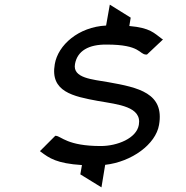

<svg xmlns="http://www.w3.org/2000/svg" viewBox="-20 -701 801 827"><path d="M609 -466H613L682 -531L677 -534C644 -558 628 -581 537 -589L543 -625L453 -681L437 -591C318 -585 230 -507 216 -425C195 -306 294 -286 403 -266C489 -251 592 -242 578 -163C568 -105 485 -72 414 -72C270 -72 244 -114 221 -116H218L152 -50L156 -47C192 -20 224 3 333 10L326 50L417 106L433 9C548 -4 651 -80 665 -163C689 -300 576 -324 447 -347C379 -359 292 -364 303 -425C313 -482 362 -510 440 -509C586 -509 579 -467 609 -466Z"/></svg>

Font: Charger Monospace
Style: Regular
Weight: 400
Designer: Jasper
Foundry: Cannot Into Space Fonts
Version: Version 0.980